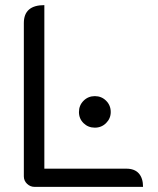

<svg xmlns="http://www.w3.org/2000/svg" viewBox="-20 -729 616 749"><path d="M73 -41V-639Q73 -709 153 -709V-71H473Q505 -71 521.5 -52.5Q538 -34 538 0H115Q98 0 85.5 -12Q73 -24 73 -41ZM288 -292Q288 -318 306 -336Q324 -354 350 -354Q376 -354 394 -336Q412 -318 412 -292Q412 -267 394 -249Q376 -231 350 -231Q324 -231 306 -248.5Q288 -266 288 -292Z"/></svg>

Font: K2D Light
Style: Regular
Weight: 300
Designer: Katatrad Aksorn Co.,Ltd.
Foundry: Cadson Demak Co.,Ltd.
Version: Version 1.000; ttfautohint (v1.6)